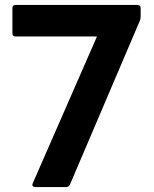

<svg xmlns="http://www.w3.org/2000/svg" viewBox="-20 -754 621 774"><path d="M122 0Q115 0 112 -4Q109 -8 112 -15L371 -607H43Q30 -607 30 -620V-721Q30 -734 43 -734H534Q547 -734 547 -721V-687Q547 -679 544 -671L262 -10Q257 0 247 0Z"/></svg>

Font: LINE Seed Sans
Style: Bold
Weight: 700
Designer: LINE VX Design & Dalton Maag Ltd & Sandoll Inc
Foundry: Dalton Maag Ltd
Version: Version 1.003